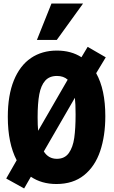

<svg xmlns="http://www.w3.org/2000/svg" viewBox="-20 -1020 640 1082"><path d="M74 -117Q24 -212.5 24 -361.5Q24 -483.5 58.2 -567.2Q92.5 -651 154.5 -693Q216.5 -735 300.5 -735Q381 -735 439 -697.5L474 -756L576 -697L522 -607.5Q573.5 -515.5 573.5 -365.5Q573.5 -254.5 544.5 -168.5Q515.5 -82.5 453.8 -32.8Q392 17 298 17Q214.5 17 154 -24L116 42L15 -14ZM406 -374.5Q406 -436 402 -469L227 -166.5Q253 -125 300.5 -125Q344.5 -125 367.8 -157.5Q391 -190 398.5 -243.2Q406 -296.5 406 -374.5ZM195 -283 361.5 -571Q338 -592 301 -592Q258.5 -592 234.8 -565.5Q211 -539 201.5 -488.8Q192 -438.5 192 -359.5Q192 -313 195 -283ZM188 -795 270 -1000H448L300 -795Z"/></svg>

Font: JuliaMono Black
Style: Regular
Weight: 900
Monospace: yes
Designer: cormullion
Foundry: corm
Version: Version 0.054; ttfautohint (v1.8.4)